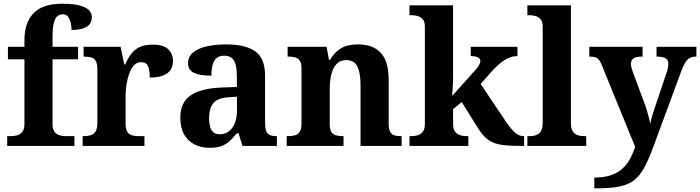

<svg xmlns="http://www.w3.org/2000/svg" viewBox="-20 -789 3785 1038"><path d="M18.9 0V-53H41.2Q56 -53 72.5 -57.4Q89 -61.9 100.6 -75.9Q112.1 -90 112.1 -118.1V-468.1H22.9V-536H112.1V-572.7Q112.1 -665.7 161.1 -717.3Q210 -768.8 315.8 -768.8Q380.6 -768.8 415.4 -758.1Q450.3 -747.4 463.5 -731Q476.7 -714.6 476.7 -695.9Q476.7 -676.8 466.5 -661.1Q456.3 -645.4 432.3 -636.3Q408.3 -627.2 366.9 -627.2Q366.9 -643.7 362.9 -663.4Q358.9 -683 349 -697.4Q339 -711.8 320 -711.8Q290.9 -711.8 277.5 -684.3Q264.1 -656.8 264.1 -590.9V-536H402.2V-468.1H264.1V-118.1Q264.1 -90 275.1 -75.9Q286.1 -61.9 302.8 -57.4Q319.5 -53 335.1 -53H382.4V0Z M426.7 0V-53H430.8Q453.8 -53 470.6 -58Q487.3 -63 496.9 -78.5Q506.4 -94 506.4 -125V-415Q506.4 -445 497.8 -459.5Q489.2 -474 473.3 -478.5Q457.5 -483 435.5 -483H431.9V-536H631.7L651.9 -440.5H656.9Q672.2 -475.7 691.2 -499.8Q710.3 -524 737.6 -535.9Q764.9 -547.7 806 -547.7Q863.4 -547.7 889.3 -523.2Q915.2 -498.7 915.2 -459.7Q915.2 -414.2 882.4 -391.8Q849.6 -369.5 789.7 -369.5Q789.7 -410.5 780.3 -431.6Q770.9 -452.7 742.5 -452.7Q720.3 -452.7 704.5 -436Q688.7 -419.2 678.9 -391.8Q669 -364.5 664 -333.2Q659 -302 659 -273V-120Q659 -91 668.2 -76.5Q677.4 -62 693.3 -57.5Q709.2 -53 728.8 -53H760.9V0Z M1111.5 10Q1068.1 10 1032.3 -7.8Q996.5 -25.6 975.6 -61.8Q954.8 -98 954.8 -153.1Q954.8 -234.6 1010.3 -273.2Q1065.9 -311.7 1179 -315.8L1260.6 -318.8V-374.2Q1260.6 -410.7 1254.8 -435.9Q1249.1 -461.1 1234.1 -474.5Q1219 -487.9 1191.5 -487.9Q1166.1 -487.9 1151 -475Q1136 -462.2 1129.5 -438.3Q1123 -414.4 1123 -380Q1059.5 -380 1028.1 -395.4Q996.8 -410.8 996.8 -446.9Q996.8 -484.1 1024.8 -506.4Q1052.9 -528.7 1099.8 -538.8Q1146.8 -548.9 1202.9 -548.9Q1308.2 -548.9 1360.7 -510.8Q1413.1 -472.6 1413.1 -379.1V-123.9Q1413.1 -96.4 1418.9 -81.1Q1424.6 -65.8 1438 -59.4Q1451.4 -53 1473.4 -53H1477V0H1290.9L1269.7 -68.6H1260.6Q1239 -41.8 1219.3 -24.3Q1199.6 -6.9 1174.8 1.6Q1150 10 1111.5 10ZM1166.9 -63Q1195.8 -63 1216.9 -78.9Q1238 -94.7 1249.6 -123.6Q1261.1 -152.5 1261.1 -191V-266.2L1216.2 -263.2Q1176.1 -261.2 1153.2 -247.6Q1130.2 -234.1 1120.3 -209.6Q1110.4 -185.1 1110.4 -149.1Q1110.4 -121 1116.5 -101.6Q1122.6 -82.3 1135.2 -72.7Q1147.9 -63 1166.9 -63Z M1529.9 0V-53H1535.6Q1558.6 -53 1575 -57.7Q1591.5 -62.4 1600.8 -77.4Q1610 -92.3 1610 -122.1V-417.9Q1610 -446.1 1601.3 -460.1Q1592.7 -474 1577 -478.5Q1561.3 -483 1539.3 -483H1534.9V-536H1745.6L1758.6 -464.9H1763.6Q1787.6 -506.4 1823 -527.6Q1858.3 -548.9 1916.7 -548.9Q1996.3 -548.9 2038.8 -503.3Q2081.2 -457.6 2081.2 -355.8V-123.9Q2081.2 -93.4 2088.4 -78.2Q2095.6 -63 2110.3 -58Q2124.9 -53 2146.9 -53H2151.4V0H1929.2V-328.8Q1929.2 -393.2 1912.5 -428.6Q1895.9 -464 1851.7 -464Q1818.3 -464 1798.8 -442.4Q1779.2 -420.8 1770.9 -385.5Q1762.6 -350.2 1762.6 -309V-118.3Q1762.6 -90.4 1771 -76.5Q1779.4 -62.6 1795.1 -57.8Q1810.7 -53 1832.7 -53H1837.2V0Z M2193.8 0V-53H2205.9Q2220.8 -53 2237.2 -57.4Q2253.7 -61.9 2265.3 -75.9Q2276.9 -90 2276.9 -118.1V-645.9Q2276.9 -673 2264.8 -685.8Q2252.7 -698.6 2236.2 -702.8Q2219.8 -707 2205.9 -707H2193.8V-760H2429.5V-376.9Q2429.5 -363.9 2429 -347.3Q2428.5 -330.6 2427.5 -314.5Q2426.5 -298.5 2425.7 -286.3Q2424.9 -274.1 2424.3 -270L2550.5 -411.1Q2561.4 -423.5 2567.1 -432.5Q2572.8 -441.4 2574.9 -448Q2577 -454.6 2577 -458.9Q2577 -471.9 2563.6 -478.9Q2550.1 -485.9 2525.1 -485.9V-536H2777.5V-485.9Q2760.5 -485.9 2743.5 -481Q2726.5 -476.2 2709.5 -465.6Q2692.5 -455.1 2674.5 -439Q2656.5 -423 2636.5 -401L2578.6 -334.8L2711.6 -136.8Q2738.8 -95.6 2761.7 -74.3Q2784.6 -53 2809.9 -53H2813.5V0H2799.5Q2744.9 0 2707.7 -3.9Q2670.6 -7.7 2645.3 -18.7Q2620 -29.6 2600.2 -49.7Q2580.4 -69.8 2560 -102.8L2476.2 -237.2L2429.5 -199V-118.3Q2429.5 -89.9 2441.3 -75.9Q2453 -62 2469.5 -57.5Q2486 -53 2499.9 -53H2512.1V0Z M2831.1 0V-53H2842.9Q2863.6 -53 2879.5 -58.9Q2895.4 -64.8 2904.6 -80.3Q2913.9 -95.8 2913.9 -123.9V-645.9Q2913.9 -673 2901.8 -685.8Q2889.7 -698.6 2873.2 -702.8Q2856.8 -707 2842.9 -707H2831.1V-760H3066.5V-123.9Q3066.5 -95.8 3075.7 -80.3Q3085 -64.8 3101.4 -58.9Q3117.8 -53 3137.4 -53H3149.3V0Z M3193 171Q3245.1 171 3281.8 158.6Q3318.6 146.2 3343.7 123.7Q3368.8 101.3 3385.4 71.1Q3401.9 40.9 3413.9 5.3L3234.1 -435.2Q3226.3 -455.6 3217.9 -465.7Q3209.5 -475.7 3198.3 -479.3Q3187.2 -483 3170.1 -483H3165.9V-536H3454.1V-483H3449.9Q3418.8 -483 3404.9 -473.5Q3391.1 -464 3391.1 -443.7Q3391.1 -434.5 3393.7 -424.4Q3396.2 -414.2 3400.2 -403.2L3461.6 -237.4Q3469.9 -216.7 3476.5 -194.4Q3483.1 -172.1 3488.2 -152.4Q3493.3 -132.6 3495.1 -118.5Q3499.8 -143.4 3506.7 -165.7Q3513.5 -188 3520.1 -207L3583 -393.9Q3586.8 -403.6 3590 -418.8Q3593.2 -434.1 3593.2 -443.3Q3593.2 -465.2 3578.7 -473.8Q3564.2 -482.4 3533.5 -483H3529.4V-536H3744.9V-483H3741.3Q3722.9 -482.4 3709.3 -475.5Q3695.8 -468.7 3685.7 -452.8Q3675.6 -437 3665.3 -410.2L3513.9 -0.1Q3488.5 68.9 3465.1 113.4Q3441.7 158 3410.7 183.2Q3379.8 208.4 3332 218.7Q3284.2 229 3210.1 229H3193Z"/></svg>

Font: Noto Serif Gurmukhi
Style: Regular
Weight: 400
Designer: Vaibhav Singh and the Monotype Design Team
Foundry: Monotype Imaging Inc.
Version: Version 2.003